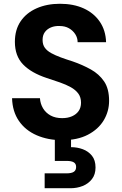

<svg xmlns="http://www.w3.org/2000/svg" viewBox="-20 -732 645 1019"><path d="M310 12Q235 12 175 -14Q115 -40 80.5 -90Q46 -140 44 -211H192Q194 -181 208.5 -157Q223 -133 248.5 -119Q274 -105 310 -105Q340 -105 362.5 -115Q385 -125 397.5 -143Q410 -161 410 -187Q410 -216 395.5 -235.5Q381 -255 356 -269Q331 -283 298 -294.5Q265 -306 228 -318Q146 -345 102.5 -390Q59 -435 59 -510Q59 -574 89.5 -619Q120 -664 174.5 -688Q229 -712 298 -712Q370 -712 424 -687.5Q478 -663 509.5 -617Q541 -571 543 -508H392Q392 -531 379.5 -550.5Q367 -570 346 -582Q325 -594 296 -594Q271 -595 250.5 -586.5Q230 -578 218 -561.5Q206 -545 206 -520Q206 -495 218 -478.5Q230 -462 252 -450Q274 -438 302.5 -427.5Q331 -417 366 -406Q418 -388 462 -363.5Q506 -339 532.5 -300Q559 -261 559 -197Q559 -141 530.5 -93.5Q502 -46 446.5 -17Q391 12 310 12ZM217 267V188H334Q359 188 371.5 180Q384 172 384 154Q384 137 371.5 129.5Q359 122 334 122H271V-4H357V49Q390 49 419.5 60Q449 71 468 94.5Q487 118 487 157Q487 194 468 218.5Q449 243 419 255Q389 267 354 267Z"/></svg>

Font: DM Sans 18pt ExtraBold
Style: Regular
Weight: 800
Designer: Colophon Foundry, Jonny Pinhorn
Foundry: Colophon Foundry
Version: Version 4.004;gftools[0.9.30]